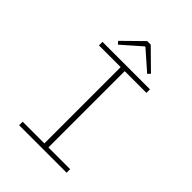

<svg xmlns="http://www.w3.org/2000/svg" viewBox="-237 -957 1075 1075"><g transform="rotate(45 300.0 -420.0)"><path d="M112 0V-28H284V-632H112V-660H488V-632H316V-28H488V0ZM184 -710 170 -726 286 -840H314L430 -726L416 -710L302 -810H298Z"/></g></svg>

Font: Source Code Pro ExtraLight ExtraLight
Style: Regular
Weight: 250
Monospace: yes
Version: Version 1.018;hotconv 1.0.116;makeotfexe 2.5.65601